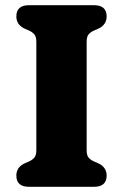

<svg xmlns="http://www.w3.org/2000/svg" viewBox="-20 -720 474 740"><path d="M314 -140.5Q314 -121 322 -112Q330 -103 343 -97.5L361 -89.5Q391 -74.5 391 -43Q391 0 341.5 0H92Q43 0 43 -43Q43 -74.5 73 -89.5L91 -97.5Q104 -103 112 -112Q120 -121 120 -140.5V-559.5Q120 -579 112 -588Q104 -597 91 -602.5L73 -610.5Q43 -625.5 43 -657Q43 -700 92 -700H341.5Q391 -700 391 -657Q391 -625.5 361 -610.5L343 -602.5Q330 -597 322 -588Q314 -579 314 -559.5Z"/></svg>

Font: Fraunces 9pt S100
Style: Bold
Weight: 700
Version: Version 1.000; ttfautohint (v1.8.3)